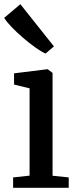

<svg xmlns="http://www.w3.org/2000/svg" viewBox="-29 -895 372 915"><path d="M33.5 0V-49.5L112 -58V-474L38 -492V-545.5L195.5 -565H198.5L221.5 -547.5V-57.5L298.5 -49.5V0ZM187.5 -640Q168 -648.5 139.5 -668.8Q111 -689 80.8 -715Q50.5 -741 26.2 -766.2Q2 -791.5 -9 -810L68 -875L228 -674L188.5 -640Z"/></svg>

Font: Merriweather 24pt Medium
Style: Regular
Weight: 500
Designer: Eben Sorkin
Foundry: Eben Sorkin
Version: Version 2.100